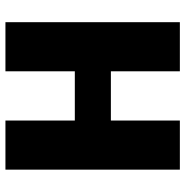

<svg xmlns="http://www.w3.org/2000/svg" viewBox="-8 -656 665 688"><g transform="rotate(-90 324.0 -312.5)"><path d="M235.6 0H59.6V-625H235.6ZM412 -625H588V0H412ZM428 -247.2H219.6V-376.4H428Z"/></g></svg>

Font: Changa
Style: Regular
Weight: 400
Designer: Eduardo Rodriguez Tunni
Foundry: Eduardo Rodriguez Tunni
Version: Version 3.003